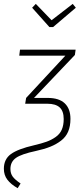

<svg xmlns="http://www.w3.org/2000/svg" viewBox="-43 -778 426 998"><path d="M335 -757.8 351.1 -737.8 232.9 -637.2H213.9L124 -737.8L143.1 -757.8L225.1 -672.9ZM48.8 200.2Q13.7 180.2 -4.6 156.2Q-22.9 132.3 -22.9 99.1Q-22.9 49.3 13.9 22.7Q50.8 -3.9 133.8 -22.9Q173.3 -32.2 198.7 -41.3Q224.1 -50.3 246.1 -65.7Q268.1 -81.1 278.1 -104Q288.1 -127 288.1 -159.2Q288.1 -200.7 267.1 -219.7Q246.1 -238.8 203.1 -238.8H87.9L92.8 -269L296.9 -488.8H57.1L61 -520H350.1L346.2 -492.2L133.8 -269H205.1Q264.2 -269 293.7 -240.7Q323.2 -212.4 323.2 -160.2Q323.2 -122.1 311.3 -94Q299.3 -65.9 274.4 -46.9Q249.5 -27.8 218.5 -15.4Q187.5 -2.9 143.1 6.8Q68.8 22.5 40 42.7Q11.2 63 11.2 100.1Q11.2 124 23.4 140.4Q35.6 156.7 64 175.8Z"/></svg>

Font: Fira Sans Compressed UltraLight
Style: Italic
Weight: 200
Width: 3
Italic angle: -8°
Designer: Carrois Corporate & Edenspiekermann AG
Foundry: Carrois Corporate GbR & Edenspiekermann AG
Version: Version 4.203;PS 004.203;hotconv 1.0.88;makeotf.lib2.5.64775